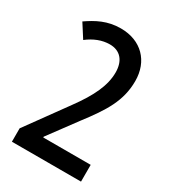

<svg xmlns="http://www.w3.org/2000/svg" viewBox="-173 -886 788 883"><g transform="rotate(30 220.5 -444.0)"><path d="M399 -93V-182H147V-186L255 -332C337 -439 384 -513 384 -618C384 -723 315 -795 206 -795C135 -795 84 -767 36 -734L82 -662C118 -690 158 -706 199 -706C254 -706 286 -669 286 -607C286 -538 253 -468 187 -378L32 -164V-93Z"/></g></svg>

Font: Noto Sans Kannada UI ExtraCondensed Medium
Style: Regular
Weight: 500
Width: 2
Designer: Jelle Bosma - Monotype Design Team
Foundry: Monotype Imaging Inc.
Version: Version 2.005